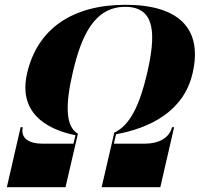

<svg xmlns="http://www.w3.org/2000/svg" viewBox="-20 -780 832 800"><path d="M75 -250H66L8.5 0H253L304 -220L304.5 -223C252.5 -253 252 -343.5 282.5 -475C318.5 -631.5 373 -751.5 502 -751.5C631 -751.5 629 -631.5 593 -475C562.5 -343.5 522 -257.5 456 -227.5L455.5 -224.5L403.5 0H648L705.5 -250H696.5C685.5 -203 637.5 -181.5 586 -181.5H454.5L463.5 -220.5C604.5 -246.5 746 -315.5 782.5 -475C826 -663 722 -760 503.5 -760C285 -760 136.5 -663 93 -475C56 -315.5 165.5 -242.5 294.5 -216.5L286 -181.5H154.5C103 -181.5 64 -203 75 -250Z"/></svg>

Font: Bodoni* 24pt Fatface
Style: Italic
Weight: 900
Italic angle: -13°
Version: Version 2.3